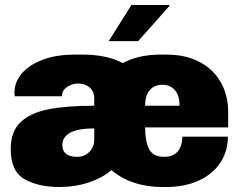

<svg xmlns="http://www.w3.org/2000/svg" viewBox="-20 -740 964 770"><path d="M895 -291V-229H562Q562 -173 578 -142Q594 -111 639 -111Q674 -111 692.5 -132.5Q711 -154 711 -192H894Q894 -135 864.5 -89Q835 -43 778.5 -16.5Q722 10 645 10H630Q569 10 517 -7.5Q465 -25 427 -58Q392 -27 336.5 -8.5Q281 10 217 10Q135 10 79 -21Q23 -52 23 -143Q23 -212 62 -249.5Q101 -287 173.5 -301.5Q246 -316 358 -316V-345Q358 -373 339.5 -389Q321 -405 293 -405Q270 -405 249.5 -391.5Q229 -378 229 -358V-354H39Q38 -357 38 -368Q38 -411 67.5 -445.5Q97 -480 151.5 -500.5Q206 -521 278 -521H311Q409 -521 472 -487Q536 -521 623 -521H648Q725 -521 780.5 -491.5Q836 -462 865.5 -410Q895 -358 895 -291ZM562 -316H700Q700 -358 681 -379Q662 -400 631 -400Q599 -400 580.5 -378.5Q562 -357 562 -316ZM230 -159Q230 -111 290 -111Q318 -111 338 -130.5Q358 -150 358 -181V-225Q292 -225 261 -207.5Q230 -190 230 -159ZM658 -720 660 -717 534 -575H416L507 -720Z"/></svg>

Font: Chivo Black
Style: Regular
Weight: 900
Designer: Hector Gatti
Foundry: Omnibus-Type
Version: Version 1.007